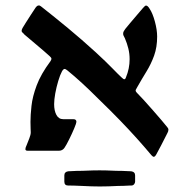

<svg xmlns="http://www.w3.org/2000/svg" viewBox="-20 -548 679 698"><path d="M539.1 22Q536.6 22 534.9 20.3Q533.2 18.6 530.8 16.6Q502.9 -16.6 476.3 -46.1Q449.7 -75.7 416.7 -109.9Q383.8 -144 335.9 -190.4Q274.9 -251.5 225.6 -291.5Q218.3 -297.4 215.3 -297.4Q210 -297.4 205.1 -288.1Q198.2 -275.4 191.7 -253.4Q185.1 -231.4 180.9 -208.5Q176.8 -185.5 176.8 -169.4Q176.8 -145.5 185.1 -130.1Q193.4 -114.7 210 -114.7H246.6Q257.8 -114.7 257.8 -105Q257.8 -100.6 249.8 -81.3Q241.7 -62 231.4 -41.3Q221.2 -20.5 214.4 -10.7Q207 0 194.3 0H80.6Q72.3 0 72.3 -5.9Q72.3 -11.2 77.1 -21Q81.5 -32.7 86.7 -45.4Q91.8 -58.1 91.8 -66.9Q91.8 -72.3 91.3 -80.6Q90.8 -88.9 90.8 -105Q90.8 -129.9 94.5 -163.3Q98.1 -196.8 113.3 -237.5Q128.4 -278.3 163.6 -325.7Q167 -331.5 167 -334Q167 -338.4 160.6 -343.8Q139.6 -362.8 113 -385Q86.4 -407.2 68.8 -422.4Q64.5 -427.7 61.5 -429.9Q58.6 -432.1 58.6 -436Q58.6 -439.9 62 -446.3Q65.4 -452.1 73.7 -465.3Q82 -478.5 92 -493.9Q102.1 -509.3 109.9 -521Q114.3 -526.4 116.9 -527.3Q119.6 -528.3 121.6 -528.3Q123.5 -528.3 126.7 -526.4Q129.9 -524.4 130.9 -523.4Q176.3 -487.8 227.1 -445.8Q277.8 -403.8 328.1 -357.9Q366.7 -322.3 389.4 -298.8Q412.1 -275.4 422.4 -266.1Q429.2 -259.8 431.2 -259.8Q436 -259.8 438 -267.1Q451.2 -298.8 451.2 -332.5Q451.2 -353 446.5 -371.8Q441.9 -390.6 434.1 -408.7Q431.6 -414.6 429.7 -417.5Q427.7 -420.4 427.7 -425.3Q427.7 -430.7 429.9 -434.3Q432.1 -438 435.5 -442.9Q440.9 -449.7 452.6 -463.6Q464.4 -477.5 477.5 -492.9Q490.7 -508.3 499.5 -518.6Q507.3 -527.8 510.7 -527.8Q517.1 -527.8 523.9 -516.1Q534.7 -500.5 543 -470Q551.3 -439.5 551.3 -415Q551.3 -376.5 540.3 -345.9Q529.3 -315.4 512.5 -288.1Q495.6 -260.7 478.5 -230.5Q476.1 -225.6 474.6 -223.4Q473.1 -221.2 473.1 -218.8Q473.1 -215.3 477.5 -210.9Q486.3 -202.1 502 -185.1Q517.6 -168 534.9 -148.2Q552.2 -128.4 566.9 -111.3Q581.5 -94.2 587.9 -85.9Q592.3 -81.1 592.3 -77.1Q592.3 -70.8 588.9 -64.9Q563 -13.2 548.3 13.2Q543.5 22 539.1 22ZM342.8 129.9Q329.6 129.9 312 129.4Q294.4 128.9 277.3 127.9Q260.7 127 247.1 126.7Q233.4 126.5 228 126.5Q213.9 126.5 213.9 112.3V89.8Q213.9 76.7 228 74.7Q241.2 73.7 259.8 73.2Q269.5 73.2 279.1 73Q288.6 72.8 297.9 72.3Q309.1 71.8 320.1 71.5Q331.1 71.3 341.8 71.3Q353 71.3 363.5 71.5Q374 71.8 384.8 72.3Q393.1 72.8 402.6 73Q412.1 73.2 422.4 73.2Q442.9 74.2 457 74.7Q471.2 76.7 471.2 89.8V112.3Q471.2 117.2 467.5 121.8Q463.9 126.5 457 126.5Q456.5 126.5 452.6 126.5Q448.7 126.5 441.9 127Q435.1 127.4 427.2 127.7Q419.4 127.9 411.1 127.9Q394 128.9 375 129.4Q356 129.9 342.8 129.9Z"/></svg>

Font: David Libre Medium
Style: Regular
Weight: 500
Designer: Ismar David, J. Victor Gaultney, Annie Olsen and Meir Sadan
Foundry: Monotype Imaging Inc. & SIL International
Version: Version 1.100; ttfautohint (v1.8.4.7-5d5b)